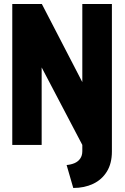

<svg xmlns="http://www.w3.org/2000/svg" viewBox="-20 -720 619 954"><path d="M536 33V-700H389V-312L188 -700H41V0H187V-385L389 0V31Q389 53 378.5 68Q368 83 350.5 90.5Q333 98 311 100L344 214Q399 214 442.5 193.5Q486 173 511 132.5Q536 92 536 33Z"/></svg>

Font: Advent Pro ExtraBold
Style: Regular
Weight: 800
Designer: VivaRado, Andreas Kalpakidis
Foundry: VivaRado, Andreas Kalpakidis
Version: Version 3.000